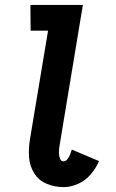

<svg xmlns="http://www.w3.org/2000/svg" viewBox="-20 -755 472 783"><path d="M239 8Q269 8 299 -5.5Q329 -19 350 -44Q371 -69 384 -98L273 -145Q270 -136 266.5 -126.5Q263 -117 256 -107Q249 -97 239 -97Q229 -97 225 -107.5Q221 -118 220.5 -127.5Q220 -137 221 -147.5Q222 -158 224 -168L318 -735H104L105 -630H176L102 -186Q96 -149 98.5 -113.5Q101 -78 119.5 -48.5Q138 -19 170.5 -5.5Q203 8 239 8Z"/></svg>

Font: Iosevka Sparkle
Style: Bold Italic
Weight: 700
Italic angle: -9°
Designer: Belleve Invis
Foundry: Belleve Invis
Version: Version 4.5.0; ttfautohint (v1.8.3)